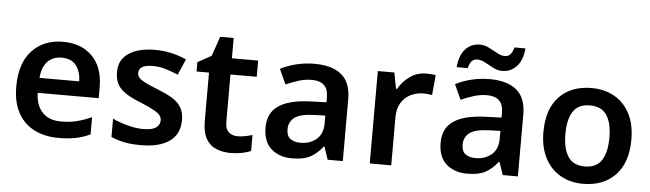

<svg xmlns="http://www.w3.org/2000/svg" viewBox="-48 -931 3801 1122"><g transform="rotate(5 1853.0 -369.5)"><path d="M299 -552Q408 -552 471.5 -487Q535 -422 535 -306V-242H177Q179 -168 218 -127.5Q257 -87 326 -87Q378 -87 420 -97.5Q462 -108 506 -128V-27Q466 -8 423 1Q380 10 320 10Q241 10 179.5 -20.5Q118 -51 83.5 -113Q49 -175 49 -267Q49 -406 118 -479Q187 -552 299 -552ZM299 -459Q248 -459 216.5 -426.5Q185 -394 180 -330H413Q412 -386 384.5 -422.5Q357 -459 299 -459Z M1031 -157Q1031 -75 972.5 -32.5Q914 10 805 10Q748 10 707.5 2Q667 -6 629 -23V-130Q669 -111 717.5 -98Q766 -85 809 -85Q861 -85 884 -101Q907 -117 907 -144Q907 -160 898 -172.5Q889 -185 862.5 -200Q836 -215 784 -237Q732 -257 697.5 -278.5Q663 -300 645.5 -329Q628 -358 628 -404Q628 -477 685.5 -514.5Q743 -552 839 -552Q889 -552 933.5 -542Q978 -532 1023 -512L983 -419Q945 -435 909 -446Q873 -457 835 -457Q752 -457 752 -410Q752 -393 762.5 -381Q773 -369 799.5 -355.5Q826 -342 875 -323Q923 -304 958 -283.5Q993 -263 1012 -233Q1031 -203 1031 -157Z M1362 -91Q1385 -91 1407.5 -95.5Q1430 -100 1449 -106V-12Q1429 -3 1397 3.5Q1365 10 1330 10Q1284 10 1246 -5.5Q1208 -21 1186 -59Q1164 -97 1164 -165V-447H1091V-502L1171 -546L1211 -661H1290V-542H1444V-447H1290V-166Q1290 -128 1310 -109.5Q1330 -91 1362 -91Z M1774 -552Q1879 -552 1933.5 -506Q1988 -460 1988 -364V0H1899L1874 -75H1870Q1835 -31 1796 -10.5Q1757 10 1690 10Q1617 10 1569 -31Q1521 -72 1521 -158Q1521 -242 1582.5 -284Q1644 -326 1769 -331L1863 -334V-361Q1863 -412 1838 -434.5Q1813 -457 1768 -457Q1727 -457 1689.5 -445Q1652 -433 1615 -417L1575 -505Q1615 -526 1666.5 -539Q1718 -552 1774 -552ZM1797 -254Q1714 -251 1682 -225.5Q1650 -200 1650 -157Q1650 -118 1672.5 -101.5Q1695 -85 1732 -85Q1787 -85 1825 -116.5Q1863 -148 1863 -210V-256Z M2430 -552Q2443 -552 2458.5 -551Q2474 -550 2485 -547L2474 -430Q2464 -432 2450 -433.5Q2436 -435 2425 -435Q2385 -435 2350 -418.5Q2315 -402 2293.5 -367.5Q2272 -333 2272 -281V0H2146V-542H2243L2261 -448H2267Q2291 -491 2333 -521.5Q2375 -552 2430 -552Z M2801 -552Q2906 -552 2960.5 -506Q3015 -460 3015 -364V0H2926L2901 -75H2897Q2862 -31 2823 -10.5Q2784 10 2717 10Q2644 10 2596 -31Q2548 -72 2548 -158Q2548 -242 2609.5 -284Q2671 -326 2796 -331L2890 -334V-361Q2890 -412 2865 -434.5Q2840 -457 2795 -457Q2754 -457 2716.5 -445Q2679 -433 2642 -417L2602 -505Q2642 -526 2693.5 -539Q2745 -552 2801 -552ZM2824 -254Q2741 -251 2709 -225.5Q2677 -200 2677 -157Q2677 -118 2699.5 -101.5Q2722 -85 2759 -85Q2814 -85 2852 -116.5Q2890 -148 2890 -210V-256ZM2603 -605Q2609 -676 2643 -712Q2677 -748 2727 -748Q2755 -748 2781 -734.5Q2807 -721 2831.5 -707.5Q2856 -694 2878 -694Q2916 -694 2929 -749H2994Q2988 -679 2953.5 -642.5Q2919 -606 2870 -606Q2843 -606 2817 -619.5Q2791 -633 2766.5 -646.5Q2742 -660 2719 -660Q2680 -660 2668 -605Z M3657 -272Q3657 -137 3587 -63.5Q3517 10 3397 10Q3323 10 3265 -23Q3207 -56 3174 -119Q3141 -182 3141 -272Q3141 -407 3210.5 -479.5Q3280 -552 3400 -552Q3475 -552 3533 -519.5Q3591 -487 3624 -424.5Q3657 -362 3657 -272ZM3270 -272Q3270 -186 3300.5 -139Q3331 -92 3399 -92Q3467 -92 3497.5 -139Q3528 -186 3528 -272Q3528 -358 3497.5 -404Q3467 -450 3398 -450Q3331 -450 3300.5 -404Q3270 -358 3270 -272Z"/></g></svg>

Font: Noto Sans Bassa Vah SemiBold
Style: Regular
Weight: 600
Designer: Monotype Design Team
Foundry: Monotype Imaging Inc.
Version: Version 2.002; ttfautohint (v1.8.4.7-5d5b)